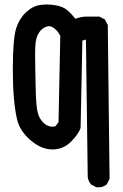

<svg xmlns="http://www.w3.org/2000/svg" viewBox="-20 -680 540 841"><path d="M210 -25.4Q153.3 -25.4 100.6 -78.1Q64.5 -114.3 54.7 -157.2Q36.1 -238.3 36.1 -375Q36.1 -507.8 50.8 -555.7Q63.5 -596.7 92.8 -625Q122.1 -653.3 156.2 -658.2Q169.9 -660.2 186 -660.2Q202.1 -660.2 221.7 -657.2Q255.9 -651.4 274.4 -635.7Q290 -623 310.5 -597.7Q335 -607.4 359.4 -607.4H415L439.5 -594.7L452.1 -570.3L460 103.5L448.2 127Q432.6 140.6 411.1 140.6Q403.3 140.6 401.4 139.6L379.9 128.9Q365.2 112.3 364.3 93.8L356.4 -506.8L340.8 -502L333 -120.1Q324.2 -91.8 289.1 -57.6Q255.9 -25.4 210 -25.4ZM224.6 -549.8Q209 -565.4 194.3 -565.4Q190.4 -565.4 184.6 -563.5Q165 -557.6 152.3 -539.1Q138.7 -520.5 135.7 -490.2Q133.8 -468.8 133.8 -441.4Q133.8 -393.6 136.7 -274.4Q138.7 -208 146.5 -182.6Q153.3 -159.2 169.9 -142.6Q187.5 -125 210.9 -125Q218.8 -125 223.6 -127.9L236.3 -144.5L244.1 -522.5Q236.3 -539.1 224.6 -549.8Z"/></svg>

Font: JasonHandwriting2
Style: SemiBold
Weight: 600
Version: Version 1.04.7